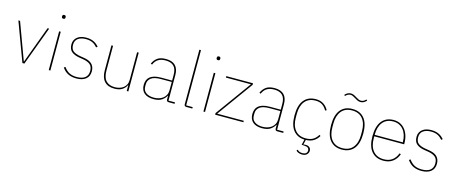

<svg xmlns="http://www.w3.org/2000/svg" viewBox="-50 -1480 5750 2421"><g transform="rotate(15 2825.0 -269.0)"><path d="M25 -506H47L225 -24H228L406 -506H427L239 0H213Z M567 -673Q554 -673 549 -679.5Q544 -686 544 -694V-701Q544 -709 549 -715.5Q554 -722 567 -722Q580 -722 585 -715.5Q590 -709 590 -701V-694Q590 -686 585 -679.5Q580 -673 567 -673ZM557 -506H578V0H557Z M919 12Q858 12 812.5 -9.5Q767 -31 732 -81L750 -93Q784 -46 823.5 -26.5Q863 -7 919 -7Q991 -7 1028 -37Q1065 -67 1065 -124Q1065 -181 1032.5 -208Q1000 -235 937 -245L893 -252Q826 -262 787.5 -292.5Q749 -323 749 -389Q749 -421 761.5 -445Q774 -469 795.5 -485.5Q817 -502 846 -510Q875 -518 909 -518Q942 -518 967.5 -512Q993 -506 1013 -495.5Q1033 -485 1048.5 -472Q1064 -459 1076 -445L1060 -431Q1048 -444 1034.5 -456.5Q1021 -469 1003.5 -478.5Q986 -488 963 -493.5Q940 -499 910 -499Q847 -499 808.5 -471.5Q770 -444 770 -390Q770 -333 801 -308Q832 -283 897 -272L941 -265Q974 -260 1001 -250Q1028 -240 1046.5 -223.5Q1065 -207 1075.5 -182.5Q1086 -158 1086 -125Q1086 -59 1041.5 -23.5Q997 12 919 12Z M1575 -76H1572Q1558 -42 1520 -15Q1482 12 1414 12Q1329 12 1284.5 -37Q1240 -86 1240 -181V-506H1261V-185Q1261 -92 1301 -49.5Q1341 -7 1416 -7Q1447 -7 1476 -15.5Q1505 -24 1527 -41Q1549 -58 1562 -83.5Q1575 -109 1575 -144V-506H1596V0H1575Z M2123 0Q2094 0 2094 -29V-77H2091Q2072 -41 2033.5 -14.5Q1995 12 1925 12Q1847 12 1804.5 -24.5Q1762 -61 1762 -130Q1762 -161 1771.5 -188Q1781 -215 1803 -234Q1825 -253 1861.5 -264Q1898 -275 1952 -275H2094V-349Q2094 -427 2057.5 -463Q2021 -499 1950 -499Q1893 -499 1855.5 -476.5Q1818 -454 1797 -404L1779 -412Q1800 -461 1839.5 -489.5Q1879 -518 1950 -518Q2033 -518 2074 -475.5Q2115 -433 2115 -352V-19H2200V0ZM1925 -7Q1959 -7 1989.5 -16Q2020 -25 2043 -42.5Q2066 -60 2080 -86.5Q2094 -113 2094 -148V-257H1953Q1864 -257 1824.5 -226Q1785 -195 1785 -145V-115Q1785 -62 1824 -34.5Q1863 -7 1925 -7Z M2354 0Q2325 0 2325 -29V-740H2346V-19H2431V0Z M2586 -673Q2573 -673 2568 -679.5Q2563 -686 2563 -694V-701Q2563 -709 2568 -715.5Q2573 -722 2586 -722Q2599 -722 2604 -715.5Q2609 -709 2609 -701V-694Q2609 -686 2604 -679.5Q2599 -673 2586 -673ZM2576 -506H2597V0H2576Z M2729 0V-21L3066 -487H2739V-506H3088V-485L2751 -19H3098V0Z M3541 0Q3512 0 3512 -29V-77H3509Q3490 -41 3451.5 -14.5Q3413 12 3343 12Q3265 12 3222.5 -24.5Q3180 -61 3180 -130Q3180 -161 3189.5 -188Q3199 -215 3221 -234Q3243 -253 3279.5 -264Q3316 -275 3370 -275H3512V-349Q3512 -427 3475.5 -463Q3439 -499 3368 -499Q3311 -499 3273.5 -476.5Q3236 -454 3215 -404L3197 -412Q3218 -461 3257.5 -489.5Q3297 -518 3368 -518Q3451 -518 3492 -475.5Q3533 -433 3533 -352V-19H3618V0ZM3343 -7Q3377 -7 3407.5 -16Q3438 -25 3461 -42.5Q3484 -60 3498 -86.5Q3512 -113 3512 -148V-257H3371Q3282 -257 3242.5 -226Q3203 -195 3203 -145V-115Q3203 -62 3242 -34.5Q3281 -7 3343 -7Z M3908 -518Q3968 -518 4009 -490.5Q4050 -463 4073 -418L4055 -409Q4031 -453 3996.5 -476Q3962 -499 3908 -499Q3817 -499 3769 -439.5Q3721 -380 3721 -277V-229Q3721 -126 3769 -66.5Q3817 -7 3908 -7Q3967 -7 4004.5 -30Q4042 -53 4066 -95L4082 -84Q4058 -42 4018.5 -16Q3979 10 3916 12L3901 73L3903 75Q3910 73 3918 72.5Q3926 72 3933 72Q3962 72 3981 88Q4000 104 4000 131Q4000 160 3978 181Q3956 202 3918 202Q3889 202 3867.5 192.5Q3846 183 3837 170L3850 157Q3872 184 3918 184Q3945 184 3962 171Q3979 158 3979 132Q3979 113 3965.5 100.5Q3952 88 3918 86L3881 84L3898 12Q3803 9 3750.5 -57.5Q3698 -124 3698 -253Q3698 -385 3753 -451.5Q3808 -518 3908 -518Z M4385 12Q4285 12 4230 -54.5Q4175 -121 4175 -253Q4175 -385 4230 -451.5Q4285 -518 4385 -518Q4485 -518 4540 -451.5Q4595 -385 4595 -253Q4595 -121 4540 -54.5Q4485 12 4385 12ZM4385 -7Q4476 -7 4524 -66.5Q4572 -126 4572 -229V-277Q4572 -380 4524 -439.5Q4476 -499 4385 -499Q4294 -499 4246 -439.5Q4198 -380 4198 -277V-229Q4198 -126 4246 -66.5Q4294 -7 4385 -7ZM4457 -628Q4440 -628 4423 -634.5Q4406 -641 4380 -658Q4358 -672 4343 -678Q4328 -684 4314 -684Q4280 -684 4249 -651L4237 -663Q4272 -702 4315 -702Q4332 -702 4349 -695.5Q4366 -689 4392 -672Q4414 -658 4429 -652Q4444 -646 4458 -646Q4476 -646 4491.5 -654Q4507 -662 4523 -679L4535 -667Q4500 -628 4457 -628Z M4927 12Q4827 12 4771 -54.5Q4715 -121 4715 -253Q4715 -384 4770 -451Q4825 -518 4923 -518Q4969 -518 5006.5 -500.5Q5044 -483 5071 -450Q5098 -417 5113 -370.5Q5128 -324 5128 -266V-256H4738V-229Q4738 -126 4787 -66.5Q4836 -7 4927 -7Q5055 -7 5102 -131L5120 -124Q5097 -61 5048.5 -24.5Q5000 12 4927 12ZM4923 -499Q4834 -499 4786 -439.5Q4738 -380 4738 -277V-275H5105V-279Q5105 -329 5092 -369.5Q5079 -410 5055 -439Q5031 -468 4997.5 -483.5Q4964 -499 4923 -499Z M5424 12Q5363 12 5317.5 -9.5Q5272 -31 5237 -81L5255 -93Q5289 -46 5328.5 -26.5Q5368 -7 5424 -7Q5496 -7 5533 -37Q5570 -67 5570 -124Q5570 -181 5537.5 -208Q5505 -235 5442 -245L5398 -252Q5331 -262 5292.5 -292.5Q5254 -323 5254 -389Q5254 -421 5266.5 -445Q5279 -469 5300.5 -485.5Q5322 -502 5351 -510Q5380 -518 5414 -518Q5447 -518 5472.5 -512Q5498 -506 5518 -495.5Q5538 -485 5553.5 -472Q5569 -459 5581 -445L5565 -431Q5553 -444 5539.5 -456.5Q5526 -469 5508.5 -478.5Q5491 -488 5468 -493.5Q5445 -499 5415 -499Q5352 -499 5313.5 -471.5Q5275 -444 5275 -390Q5275 -333 5306 -308Q5337 -283 5402 -272L5446 -265Q5479 -260 5506 -250Q5533 -240 5551.5 -223.5Q5570 -207 5580.5 -182.5Q5591 -158 5591 -125Q5591 -59 5546.5 -23.5Q5502 12 5424 12Z"/></g></svg>

Font: IBM Plex Sans Thai Thin
Style: Regular
Weight: 100
Designer: Mike Abbink, Paul van der Laan, Pieter van Rosmalen, Ben Mitchell, Mark Frömberg
Foundry: Bold Monday
Version: Version 1.1